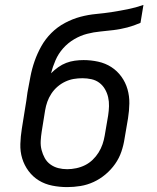

<svg xmlns="http://www.w3.org/2000/svg" viewBox="-20 -755 640 783"><path d="M254 8Q223 8 193 2Q163 -4 138.5 -19Q114 -34 96.5 -57.5Q79 -81 70.5 -109Q62 -137 63 -168Q64 -199 69 -230L82 -311Q85 -328 87.5 -345Q90 -362 92 -378Q98 -410 104 -442Q110 -474 121 -505.5Q132 -537 148.5 -566.5Q165 -596 189.5 -620.5Q214 -645 245 -661.5Q276 -678 308 -686.5Q340 -695 372.5 -698Q405 -701 437 -706Q469 -711 501.5 -717.5Q534 -724 565 -735L553 -662Q526 -650 499 -643Q472 -636 444.5 -632.5Q417 -629 389.5 -626.5Q362 -624 335 -617Q308 -610 282.5 -595Q257 -580 237.5 -558Q218 -536 206.5 -509.5Q195 -483 188 -456Q202 -470 217.5 -481Q233 -492 250 -498.5Q267 -505 285 -507.5Q303 -510 321 -510Q351 -510 380.5 -503.5Q410 -497 434 -481.5Q458 -466 475 -442.5Q492 -419 500 -391Q508 -363 507.5 -333Q507 -303 502 -272L488 -190Q484 -163 475 -136.5Q466 -110 449.5 -86.5Q433 -63 410.5 -44Q388 -25 362 -13Q336 -1 308.5 3.5Q281 8 254 8ZM254 -65Q272 -65 291 -69Q310 -73 327 -81.5Q344 -90 358 -103.5Q372 -117 382 -133Q392 -149 398 -166.5Q404 -184 407 -202L421 -284Q424 -303 424.5 -322Q425 -341 421 -358.5Q417 -376 408 -391.5Q399 -407 385 -417.5Q371 -428 353 -432Q335 -436 316 -436Q298 -436 280.5 -433Q263 -430 246 -422Q229 -414 214.5 -401.5Q200 -389 189.5 -373Q179 -357 173 -340Q167 -323 164 -305L150 -218Q147 -199 146 -180Q145 -161 149.5 -143.5Q154 -126 162.5 -110.5Q171 -95 185.5 -84.5Q200 -74 217.5 -69.5Q235 -65 254 -65Z"/></svg>

Font: Iosevka Etoile
Style: Italic
Weight: 400
Italic angle: -9°
Designer: Belleve Invis
Foundry: Belleve Invis
Version: Version 22.1.2; ttfautohint (v1.8.4)